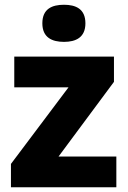

<svg xmlns="http://www.w3.org/2000/svg" viewBox="-20 -787 537 807"><path d="M249 -767C199 -767 158 -750 158 -689C158 -629 199 -611 249 -611C298 -611 339 -629 339 -689C339 -750 298 -767 249 -767ZM469 0V-129H226L459 -443V-549H40V-420H268L26 -98V0Z"/></svg>

Font: Noto Sans Gurmukhi ExtraBold
Style: Regular
Weight: 800
Designer: Jelle Bosma - Monotype Design Team
Foundry: Monotype Imaging Inc.
Version: Version 2.004